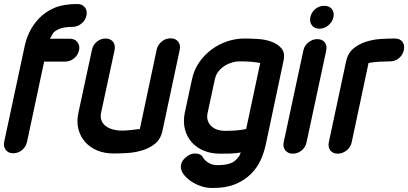

<svg xmlns="http://www.w3.org/2000/svg" viewBox="-21 -756 2035 957"><path d="M100 -517Q108 -559 125.5 -595.5Q143 -632 173 -664Q207 -699 252 -717.5Q297 -736 364 -736Q389 -736 402 -719.5Q415 -703 410 -678Q405 -655 385 -638.5Q365 -622 340 -622Q306 -622 284 -615Q262 -608 248 -596Q243 -590 238 -581Q233 -572 228 -563H327Q352 -563 365 -546Q378 -529 373 -506Q368 -481 348 -465Q328 -449 303 -449H199L114 -50Q109 -25 89.5 -8.5Q70 8 44 8Q21 8 8 -8.5Q-5 -25 0 -50Z M760 -509Q765 -532 784.5 -548.5Q804 -565 829 -565Q854 -565 867 -548.5Q880 -532 875 -509L789 -105Q780 -62 751 -39Q722 -16 685 -5.5Q648 5 610 7Q572 9 545 9Q501 9 465 -5.5Q429 -20 404.5 -47Q380 -74 370 -111.5Q360 -149 370 -195L437 -506Q442 -532 461.5 -548Q481 -564 506 -564Q529 -564 542 -548Q555 -532 550 -506L483 -195Q478 -172 485 -155Q492 -138 507 -127Q522 -116 542.5 -110.5Q563 -105 585 -105Q607 -105 633 -108Q659 -111 676 -113Z M1276 -442Q1256 -446 1231 -448Q1206 -450 1185 -450H1173Q1153 -450 1132.5 -443.5Q1112 -437 1095 -425.5Q1078 -414 1066 -397.5Q1054 -381 1050 -361L1014 -194Q1009 -172 1014.5 -155.5Q1020 -139 1032 -127.5Q1044 -116 1061.5 -110Q1079 -104 1099 -104H1109Q1131 -104 1157 -106Q1183 -108 1206 -113ZM1304 -37Q1295 5 1278 42.5Q1261 80 1229 112Q1196 144 1150.5 162.5Q1105 181 1039 181Q1011 181 987.5 174Q964 167 944.5 156Q925 145 910.5 131Q896 117 887 103H888Q878 85 881 66Q884 52 892.5 41Q901 30 913 22Q931 9 951 9Q980 9 991 29Q996 40 1015 53.5Q1034 67 1063 67Q1098 67 1120 60.5Q1142 54 1155 41Q1163 33 1169 25Q1175 17 1179 4Q1151 9 1123.5 9.5Q1096 10 1075 10Q1032 10 996 -4.5Q960 -19 935.5 -46Q911 -73 901 -110.5Q891 -148 900 -194L936 -361Q946 -408 972 -445.5Q998 -483 1034 -509.5Q1070 -536 1112 -550Q1154 -564 1197 -564Q1224 -564 1261 -562Q1298 -560 1330 -549Q1362 -538 1381.5 -515.5Q1401 -493 1392 -452Z M1571 -613Q1546 -613 1533.5 -630Q1521 -647 1526 -670Q1531 -695 1550.5 -711Q1570 -727 1595 -727Q1620 -727 1633 -711Q1646 -695 1641 -670Q1636 -647 1616 -630Q1596 -613 1571 -613ZM1491 -504Q1496 -529 1516.5 -545Q1537 -561 1560 -561Q1585 -561 1597.5 -545Q1610 -529 1605 -504L1507 -47Q1502 -22 1482.5 -6Q1463 10 1438 10Q1415 10 1401.5 -6Q1388 -22 1393 -47Z M1732 -47Q1727 -22 1706.5 -6Q1686 10 1663 10Q1638 10 1625.5 -6Q1613 -22 1618 -47L1704 -450Q1713 -492 1741.5 -515Q1770 -538 1806.5 -549Q1843 -560 1881 -562Q1919 -564 1947 -564Q1972 -564 1984.5 -548Q1997 -532 1992 -507Q1987 -482 1967.5 -466Q1948 -450 1923 -450Q1900 -450 1871 -448.5Q1842 -447 1816 -442Z"/></svg>

Font: VDS
Style: Bold Italic
Weight: 700
Designer: artmaker
Foundry: artmaker
Version: Version 1.000 2009 initial release